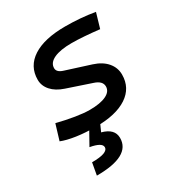

<svg xmlns="http://www.w3.org/2000/svg" viewBox="-179 -650 943 1008"><g transform="rotate(-30 293.0 -146.0)"><path d="M239.7 9.8Q176.3 9.8 123 2Q69.8 -5.9 36.1 -19.5L64.5 -113.3Q121.1 -99.1 171.1 -91.1Q221.2 -83 256.3 -83Q320.3 -83 355.7 -99.9Q391.1 -116.7 391.1 -147.5Q391.1 -180.7 344.7 -195.8L198.2 -245.1Q149.9 -261.2 124 -290.5Q98.1 -319.8 98.1 -356.4Q98.1 -438 167.2 -482.7Q236.3 -527.3 362.8 -527.3Q455.1 -527.3 541.5 -512.7L515.1 -422.9Q469.2 -428.2 425.5 -431.4Q381.8 -434.6 348.1 -434.6Q278.8 -434.6 241 -416.7Q203.1 -398.9 203.1 -366.2Q203.1 -341.3 239.7 -330.1L388.7 -282.7Q440.4 -266.1 468 -233.6Q495.6 -201.2 495.6 -159.2Q495.6 -78.6 428.7 -34.4Q361.8 9.8 239.7 9.8ZM115.7 234.4 128.9 161.1Q226.6 161.1 226.6 125.5Q226.6 98.1 156.7 85.4L217.8 -23.9L270 1L248.5 48.8Q320.3 67.9 320.3 123.5Q320.3 234.4 115.7 234.4Z"/></g></svg>

Font: Cascadia Code NF
Style: Italic
Weight: 400
Italic angle: -10°
Monospace: yes
Designer: Aaron Bell
Foundry: Saja Typeworks
Version: Version 2404.023; ttfautohint (v1.8.4)